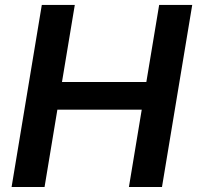

<svg xmlns="http://www.w3.org/2000/svg" viewBox="-20 -747 788 767"><path d="M26.3 0H158L209.2 -308.9H546.2L495 0H627.1L747.9 -727.3H615.8L564.6 -419.4H227.6L278.8 -727.3H147Z"/></svg>

Font: Margiela Sans Semi Bold
Style: Italic
Weight: 600
Italic angle: -9.39999°
Designer: Stefan Endress, Andreas Faust
Version: Version 1.100;FEAKit 1.0